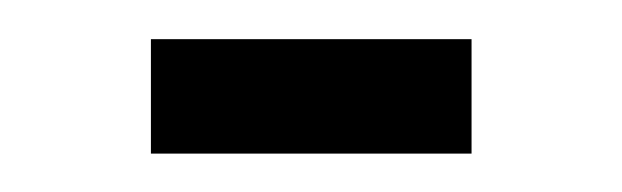

<svg xmlns="http://www.w3.org/2000/svg" viewBox="-20 -80 324 100"><path d="M58.6 0H225.6V-59.6H58.6Z"/></svg>

Font: Vazirmatn ExtraLight
Style: Regular
Weight: 200
Designer: Saber Rastikerdar
Foundry: Saber Rastikerdar
Version: Version 33.003